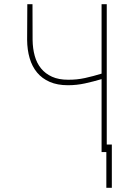

<svg xmlns="http://www.w3.org/2000/svg" viewBox="-20 -731 640 923"><path d="M493.2 -710.9V0H468.3V-350.6Q428.7 -338.9 388.7 -330.1Q348.6 -321.3 306.6 -321.3Q255.9 -321.3 219 -337.4Q182.1 -353.5 158.2 -382.3Q134.3 -411.1 122.6 -451.2Q110.8 -491.2 110.4 -539.6L111.3 -710.9H136.2L136.7 -539.6Q137.2 -497.6 147 -462.4Q156.7 -427.2 177.5 -401.9Q198.2 -376.5 230.2 -362.1Q262.2 -347.7 307.1 -347.7Q349.1 -347.2 388.9 -356Q428.7 -364.7 468.3 -377V-710.9ZM517.6 171.9H491.2V-36.1H517.6Z"/></svg>

Font: Roboto Mono Thin
Style: Regular
Weight: 250
Designer: Google
Version: Version 2.000985; 2015; ttfautohint (v1.3)